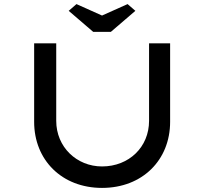

<svg xmlns="http://www.w3.org/2000/svg" viewBox="-20 -913 999 939"><path d="M522 -757 642 -860 604 -893 479 -837 354 -893 316 -860 436 -757ZM479 6C677 6 812 -131 812 -317V-701H709V-322C709 -194 611 -99 479 -99C355 -99 255 -194 255 -322V-701H147V-317C147 -131 282 6 479 6Z"/></svg>

Font: Lexend Peta
Style: Regular
Weight: 400
Designer: Bonnie Shaver-Troup, Thomas Jockin
Foundry: Lexend
Version: Version 1.007